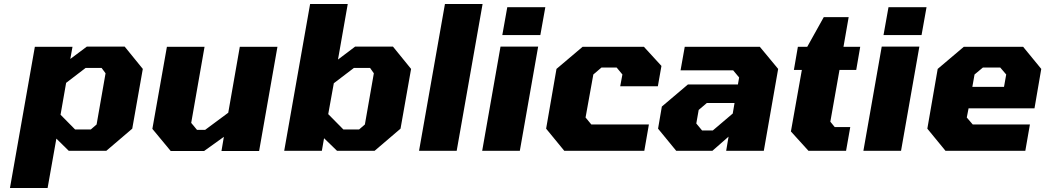

<svg xmlns="http://www.w3.org/2000/svg" viewBox="-20 -757 5248 964"><path d="M30 187 155 -522H344L333 -461L416 -523H606L697 -411L644 -111L514 0H325L263 -61L219 187ZM357 -107H436L465 -132L510 -389L490 -416H410L312 -341L284 -181Z M837 1 745 -110 818 -522H1007L940 -140L969 -105H1010L1126 -191L1184 -522H1373L1281 1H1092L1104 -70L1005 1Z M1407 0 1537 -737H1726L1677 -458L1763 -523H1953L2044 -411L1991 -111L1861 0H1672L1607 -63L1596 0ZM1704 -107H1783L1812 -132L1857 -389L1838 -416H1757L1656 -339L1628 -184Z M2084 0 2214 -737H2403L2273 0Z M2502 -581 2527 -721H2718L2693 -581ZM2401 0 2493 -523H2682L2590 0Z M2813 0 2722 -111 2774 -411 2905 -522H3213L3301 -426L3283 -324H3094L3105 -383L3076 -418H3000L2959 -383L2920 -167L2949 -132H3238L3215 0Z M3375 0 3284 -111 3303 -222 3434 -333H3685L3691 -368L3661 -404H3397L3418 -522H3795L3887 -411L3815 0H3626L3638 -71L3557 0ZM3505 -102H3559L3659 -187L3668 -240H3529L3488 -205L3476 -137Z M4039 0 3951 -97 4006 -406H3966L3986 -522H4033L4116 -671H4241L4215 -522H4299L4279 -406H4195L4149 -146L4171 -119H4249L4228 0Z M4416 -581 4441 -721H4632L4607 -581ZM4315 0 4407 -523H4596L4504 0Z M4727 0 4636 -111 4688 -411 4819 -522H5117L5208 -411L5174 -213H4843L4834 -167L4864 -132H5151L5128 0ZM4862 -321H5021L5032 -383L5002 -418H4915L4873 -383Z"/></svg>

Font: Tomorrow
Style: Bold Italic
Weight: 700
Italic angle: -10°
Designer: Tony de Marco, Monica Rizzolli
Foundry: Just in Type
Version: Version 2.002